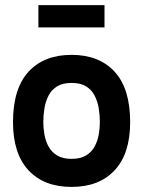

<svg xmlns="http://www.w3.org/2000/svg" viewBox="-20 -726 564 756"><path d="M131.2 -705.8H391.5V-618.2H131.2ZM31.2 -245Q31.2 -377 92.2 -443.5Q153.2 -510 261.8 -510Q370.2 -510 431.4 -443.5Q492.5 -377 492.5 -245Q492.5 -121 431.4 -55.5Q370.2 10 261.8 10Q153.2 10 92.2 -55.5Q31.2 -121 31.2 -245ZM261.8 -100.5Q296.8 -100.5 318.8 -113.9Q340.8 -127.2 352.5 -148.9Q364.2 -170.5 368.8 -196Q373.2 -221.5 373.2 -245Q373.2 -272.5 368.8 -299.6Q364.2 -326.8 352.5 -349.6Q340.8 -372.5 318.8 -386Q296.8 -399.5 261.8 -399.5Q227 -399.5 205 -386Q183 -372.5 171.2 -349.6Q159.5 -326.8 155 -299.6Q150.5 -272.5 150.5 -245Q150.5 -221.5 155 -196Q159.5 -170.5 171.2 -148.9Q183 -127.2 205 -113.9Q227 -100.5 261.8 -100.5Z"/></svg>

Font: Haskoy
Style: Regular
Weight: 400
Designer: Ertekin Erdin
Foundry: Ertekin Erdin
Version: Version 1.500